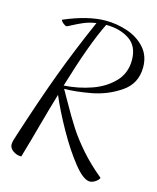

<svg xmlns="http://www.w3.org/2000/svg" viewBox="-123 -805 828 1012"><g transform="rotate(15 290.5 -299.5)"><path d="M185 -277Q162 -200 131 -87Q114 -23 82 87Q56 87 36 72.5Q16 58 16 37Q16 22 30 -18Q97 -226 153 -376.5Q209 -527 283 -695Q245 -689 217.5 -677.5Q190 -666 158 -649Q139 -638 134 -638Q127 -638 115 -648Q103 -658 103 -665Q231 -720 328 -720Q390 -720 448 -700Q506 -680 543.5 -638Q581 -596 581 -533Q581 -444 509.5 -395.5Q438 -347 353.5 -331.5Q269 -316 208 -316Q218 -298 226.5 -283Q235 -268 242 -256Q285 -179 317.5 -129Q350 -79 398.5 -23.5Q447 32 515 88Q509 101 493.5 111Q478 121 464 121Q429 121 376 54.5Q323 -12 270.5 -105.5Q218 -199 185 -277ZM514 -554Q514 -630 462.5 -664.5Q411 -699 335 -699Q275 -579 201 -332Q280 -337 351 -362Q422 -387 468 -435Q514 -483 514 -554Z"/></g></svg>

Font: Dancing Script
Style: Regular
Weight: 400
Designer: Pablo Impallari
Foundry: Pablo Impallari
Version: Version 2.000